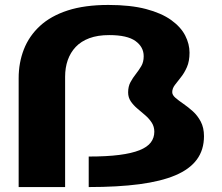

<svg xmlns="http://www.w3.org/2000/svg" viewBox="-20 -757 900 777"><path d="M55.5 0H243.5V-446.5Q243.5 -483 254.2 -513.8Q265 -544.5 286.5 -567.2Q308 -590 341.8 -602.5Q375.5 -615 422 -615Q495 -615 528.2 -591Q561.5 -567 561.5 -529.5Q561.5 -506 551.8 -489.5Q542 -473 529.8 -457.5Q517.5 -442 508 -424.5Q498.5 -407 498.5 -383Q498.5 -363 509 -347.2Q519.5 -331.5 535.5 -318Q551.5 -304.5 567.5 -290.8Q583.5 -277 594 -260.8Q604.5 -244.5 604.5 -224Q604.5 -199.5 590.5 -180.8Q576.5 -162 544.8 -149.2Q513 -136.5 462.5 -130Q412 -123.5 339 -123.5V0Q456.5 0 544 -11.5Q631.5 -23 689.5 -47.5Q747.5 -72 776.5 -111.2Q805.5 -150.5 805.5 -206Q805.5 -240 792.5 -264.8Q779.5 -289.5 760.2 -306.8Q741 -324 722 -337Q703 -350 690 -361.2Q677 -372.5 677 -384Q677 -399 687.8 -413.2Q698.5 -427.5 712.2 -444.5Q726 -461.5 736.5 -485.5Q747 -509.5 747 -544Q747 -579 729.5 -613.2Q712 -647.5 672.8 -675.8Q633.5 -704 570.8 -720.5Q508 -737 418.5 -737Q323 -737 254.2 -714.8Q185.5 -692.5 141.5 -651.8Q97.5 -611 76.5 -557Q55.5 -503 55.5 -440.5Z"/></svg>

Font: Anybody Expanded
Style: Bold
Weight: 700
Width: 7
Designer: Tyler Finck
Foundry: Etcetera Type Company
Version: Version 1.113;gftools[0.9.25]